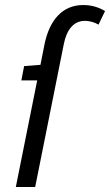

<svg xmlns="http://www.w3.org/2000/svg" viewBox="-20 -744 438 764"><path d="M43 0H120L234 -569C245 -625 273 -661 317 -661C340 -661 358 -654 372 -646L398 -700C375 -714 346 -724 311 -724C230 -724 177 -666 157 -567L141 -486L76 -481L65 -424H128Z"/></svg>

Font: Source Sans Pro
Style: Italic
Weight: 400
Italic angle: -11°
Designer: Paul D. Hunt
Foundry: Adobe Systems Incorporated
Version: Version 3.006;hotconv 1.0.111;makeotfexe 2.5.65597